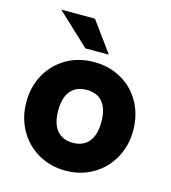

<svg xmlns="http://www.w3.org/2000/svg" viewBox="-106 -783 782 880"><g transform="rotate(15 284.5 -343.0)"><path d="M31 -247Q31 -321 64 -379.5Q97 -438 154.5 -471Q212 -504 285 -504Q357 -504 415 -471Q473 -438 505.5 -379Q538 -320 538 -247Q538 -174 505 -115Q472 -56 414.5 -22.5Q357 11 285 11Q213 11 155 -22.5Q97 -56 64 -115Q31 -174 31 -247ZM387 -247Q387 -308 361 -340Q335 -372 285 -372Q235 -372 208.5 -340Q182 -308 182 -247Q182 -186 208.5 -153.5Q235 -121 285 -121Q334 -121 360.5 -153.5Q387 -186 387 -247ZM76 -697H236L340 -554H229Z"/></g></svg>

Font: Hanken Grotesk Black
Style: Regular
Weight: 900
Designer: Alfredo Marco Pradil
Foundry: Hanken Design Co.
Version: Version 3.014